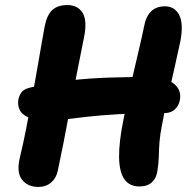

<svg xmlns="http://www.w3.org/2000/svg" viewBox="-20 -729 759 761"><path d="M533 10Q493 10 473 -18.5Q453 -47 452 -105.5Q451 -164 469 -253Q486 -339 501.5 -407.5Q517 -476 530 -530Q543 -584 551 -624Q558 -663 578.5 -683.5Q599 -704 634 -704Q672 -704 690 -670Q708 -636 695 -566Q683 -511 669.5 -450.5Q656 -390 643 -333.5Q630 -277 622 -233Q614 -193 612 -164.5Q610 -136 609.5 -110.5Q609 -85 604 -52Q600 -23 582 -6.5Q564 10 533 10ZM132 12Q89 12 66.5 -18Q44 -48 60 -110Q71 -155 82 -210.5Q93 -266 104 -325.5Q115 -385 125 -441.5Q135 -498 143 -545.5Q151 -593 157 -624Q166 -670 187.5 -689.5Q209 -709 247 -709Q287 -709 306.5 -679.5Q326 -650 314 -586Q299 -511 284.5 -437.5Q270 -364 257 -295Q244 -226 232 -164.5Q220 -103 209 -52Q203 -23 182.5 -5.5Q162 12 132 12ZM177 -251Q122 -251 94 -263Q66 -275 57.5 -294.5Q49 -314 53 -336Q57 -352 65.5 -363.5Q74 -375 96 -381Q175 -401 254.5 -410Q334 -419 413 -421.5Q492 -424 570 -424Q615 -424 644.5 -411.5Q674 -399 686 -378.5Q698 -358 693 -333Q689 -310 673 -295.5Q657 -281 635 -281Q528 -281 451.5 -276.5Q375 -272 323 -266Q271 -260 236 -255.5Q201 -251 177 -251Z"/></svg>

Font: Shantell Sans
Style: Bold Italic
Weight: 700
Italic angle: -11°
Designer: Stephen Nixon, Anya Danilova, Shantell Martin
Foundry: Arrow Type
Version: Version 1.011;[c5ecc13dd]